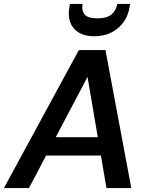

<svg xmlns="http://www.w3.org/2000/svg" viewBox="-40 -954 755 974"><path d="M-20 0 360 -700H495L626 0H500L404 -564L107 0ZM111 -165 159 -258H526L540 -165ZM438 -770Q391 -770 360 -788.5Q329 -807 316.5 -840.5Q304 -874 312 -918L315 -934H379Q373 -900 389.5 -880.5Q406 -861 454 -861Q502 -861 525.5 -880.5Q549 -900 555 -934H620L617 -917Q610 -873 585.5 -840Q561 -807 523.5 -788.5Q486 -770 438 -770Z"/></svg>

Font: DM Sans 20pt SemiBold
Style: Italic
Weight: 600
Italic angle: -10°
Version: Version 4.004;gftools[0.9.30]